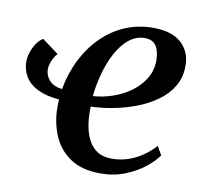

<svg xmlns="http://www.w3.org/2000/svg" viewBox="-67 -618 741 699"><g transform="rotate(10 303.5 -268.0)"><path d="M118.5 -391Q109.5 -381.5 101.2 -363.8Q93 -346 93 -330Q93 -309 107.8 -291Q122.5 -273 156.5 -268Q167.5 -329 193.2 -379.8Q219 -430.5 256.8 -467.8Q294.5 -505 342 -525.2Q389.5 -545.5 445 -545.5Q515 -545.5 549.8 -513.2Q584.5 -481 584.5 -431Q585 -387 565 -353.5Q545 -320 511.2 -296Q477.5 -272 436 -256.2Q394.5 -240.5 351.2 -232.5Q308 -224.5 270.5 -223.5Q269 -189.5 273.8 -158.2Q278.5 -127 290.8 -102.5Q303 -78 324.5 -64Q346 -50 378 -50Q409 -50 437.2 -59.2Q465.5 -68.5 490.5 -85.5Q515.5 -102.5 536 -125L554 -93Q539.5 -71.5 509.8 -47.5Q480 -23.5 438.5 -6.8Q397 10 346.5 10Q277 10 233.8 -20Q190.5 -50 170.8 -98.8Q151 -147.5 151.5 -203Q151.5 -208.5 151.8 -215.8Q152 -223 152.5 -229Q105 -233 73.5 -248.2Q42 -263.5 26.5 -288.5Q11 -313.5 11 -345Q11 -367.5 23.2 -394.8Q35.5 -422 57 -436.5ZM422.5 -503.5Q389 -503.5 362.8 -481.8Q336.5 -460 317.5 -424.5Q298.5 -389 287 -346.5Q275.5 -304 271.5 -262.5Q309.5 -265 346.2 -278Q383 -291 412.5 -313Q442 -335 459.5 -365Q477 -395 476.5 -432Q476 -466.5 462.8 -485Q449.5 -503.5 422.5 -503.5Z"/></g></svg>

Font: Merriweather 72pt Medium
Style: Italic
Weight: 500
Italic angle: -7.8°
Version: Version 2.101